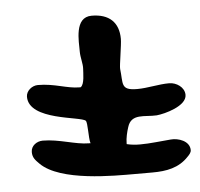

<svg xmlns="http://www.w3.org/2000/svg" viewBox="-40 -631 538 516"><g transform="rotate(-5 229.5 -373.0)"><path d="M305 -156H351C389 -156 423 -162 449 -190C453 -194 459 -200 459 -207C459 -232 428 -242 408 -240C380 -238 353 -234 325 -234C313 -234 301 -235 289 -238V-241C289 -254 293 -271 297 -283C308 -320 344 -306 376 -308C398 -310 458 -326 458 -356C458 -377 436 -391 417 -391C388 -391 359 -383 330 -383C284 -383 294 -401 289 -441C288 -449 298 -505 298 -521C298 -566 272 -590 225 -590C178 -590 185 -525 185 -496C185 -481 191 -463 190 -450C189 -439 190 -408 179 -401H176C142 -401 110 -417 65 -417C49 -417 33 -404 33 -388C33 -323 173 -323 185 -310C190 -304 188 -264 192 -250L193 -249H188C152 -249 109 -267 65 -267C49 -267 33 -256 33 -239C33 -224 40 -217 51 -206C103 -154 248 -156 305 -156Z"/></g></svg>

Font: ChillLongCangKaiShu ExtraBold
Style: Regular
Weight: 800
Version: Version 3.500;Glyphs 3.1.1 (3135)